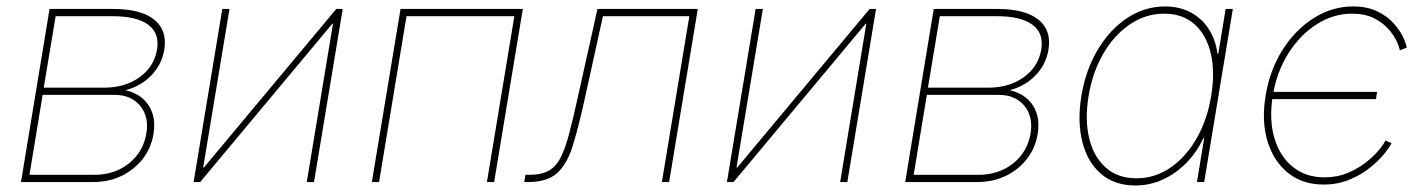

<svg xmlns="http://www.w3.org/2000/svg" viewBox="-20 -567 4431 598"><path d="M45.4 0 134.3 -539.1H333.5Q418.5 -539.1 460 -506.1Q501.5 -473.1 491.7 -412.6Q483.9 -365.7 451.4 -332.3Q418.9 -298.8 371.1 -286.1Q403.8 -278.3 425 -259.5Q446.3 -240.7 455.1 -212.9Q463.9 -185.1 458 -149.4Q450.7 -105.5 424.3 -71.8Q397.9 -38.1 358.2 -19Q318.4 0 270 0ZM71.8 -22.5H273.9Q336.9 -22.5 381.6 -58.1Q426.3 -93.8 436 -151.9Q444.3 -204.1 416.3 -237.8Q388.2 -271.5 336.9 -271.5H112.8ZM116.2 -293.9H303.7Q369.1 -293.9 414.6 -326.4Q460 -358.9 469.2 -413.1Q477.5 -463.9 441.4 -490.2Q405.3 -516.6 330.6 -516.6H153.3Z M958 0H935.5L1017.1 -493.2H1015.1L603.5 0H583L672.4 -539.1H694.8L612.8 -45.4H615.2L1027.3 -539.1H1047.4Z M1608.4 -539.1 1519 0H1496.6L1582 -516.6H1246.1L1160.6 0H1138.2L1227.5 -539.1Z M1612.8 0 1616.7 -22.5H1628.4Q1664.6 -22.5 1687 -34.2Q1709.5 -45.9 1724.4 -73.2Q1739.3 -100.6 1751.7 -147Q1764.2 -193.4 1779.3 -262.7L1840.8 -539.1H2153.3L2064 0H2041.5L2127 -516.6H1857.9L1801.8 -261.7Q1781.7 -170.4 1763.7 -112.5Q1745.6 -54.7 1714.6 -27.3Q1683.6 0 1624.5 0Z M2619.1 0H2596.7L2678.2 -493.2H2676.3L2264.6 0H2244.1L2333.5 -539.1H2356L2273.9 -45.4H2276.4L2688.5 -539.1H2708.5Z M2799.3 0 2888.2 -539.1H3087.4Q3172.4 -539.1 3213.9 -506.1Q3255.4 -473.1 3245.6 -412.6Q3237.8 -365.7 3205.3 -332.3Q3172.9 -298.8 3125 -286.1Q3157.7 -278.3 3179 -259.5Q3200.2 -240.7 3209 -212.9Q3217.8 -185.1 3211.9 -149.4Q3204.6 -105.5 3178.2 -71.8Q3151.9 -38.1 3112.1 -19Q3072.3 0 3023.9 0ZM2825.7 -22.5H3027.8Q3090.8 -22.5 3135.5 -58.1Q3180.2 -93.8 3189.9 -151.9Q3198.2 -204.1 3170.2 -237.8Q3142.1 -271.5 3090.8 -271.5H2866.7ZM2870.1 -293.9H3057.6Q3123 -293.9 3168.5 -326.4Q3213.9 -358.9 3223.1 -413.1Q3231.4 -463.9 3195.3 -490.2Q3159.2 -516.6 3084.5 -516.6H2907.2Z M3516.1 10.7Q3451.7 10.7 3409.4 -25.4Q3367.2 -61.5 3351.1 -124.8Q3335 -188 3348.1 -268.6Q3361.3 -348.6 3398.7 -411.6Q3436 -474.6 3490.5 -510.7Q3544.9 -546.9 3608.9 -546.9Q3653.3 -546.9 3688 -528.6Q3722.7 -510.3 3744.4 -477.1Q3766.1 -443.8 3772 -399.4H3774.4L3797.4 -539.1H3819.8L3730.5 0H3708L3730.5 -136.7H3728Q3707.5 -92.8 3674.6 -59.3Q3641.6 -25.9 3601.3 -7.6Q3561 10.7 3516.1 10.7ZM3519 -11.7Q3577.6 -11.7 3626 -45.2Q3674.3 -78.6 3707.3 -136.5Q3740.2 -194.3 3752.4 -268.6Q3764.6 -342.3 3751.2 -400.1Q3737.8 -458 3700.7 -491.2Q3663.6 -524.4 3606 -524.4Q3548.3 -524.4 3499.3 -491.2Q3450.2 -458 3416.5 -400.1Q3382.8 -342.3 3370.6 -268.6Q3358.4 -194.3 3372.3 -136.5Q3386.2 -78.6 3423.8 -45.2Q3461.4 -11.7 3519 -11.7Z M4102.1 7.8Q4037.1 7.8 3991.9 -28.3Q3946.8 -64.5 3927.7 -127.2Q3908.7 -189.9 3921.9 -269.5Q3935.1 -349.6 3974.9 -412.1Q4014.6 -474.6 4071.8 -510.7Q4128.9 -546.9 4194.3 -546.9Q4238.3 -546.9 4269.5 -531.7Q4300.8 -516.6 4320.6 -494.4Q4340.3 -472.2 4350.1 -451.2Q4359.9 -430.2 4361.3 -418.5L4339.8 -410.2Q4338.4 -420.9 4329.6 -439.7Q4320.8 -458.5 4303 -478Q4285.2 -497.6 4257.8 -511Q4230.5 -524.4 4190.9 -524.4Q4132.8 -524.4 4081.1 -491.5Q4029.3 -458.5 3992.9 -401.1Q3956.5 -343.8 3944.3 -269.5Q3932.1 -195.3 3949 -137.7Q3965.8 -80.1 4006.3 -47.4Q4046.9 -14.6 4105 -14.6Q4144.5 -14.6 4177.2 -28.3Q4210 -42 4234.6 -61.5Q4259.3 -81.1 4274.9 -99.9Q4290.5 -118.7 4294.9 -129.4L4314 -121.1Q4308.6 -109.4 4291.7 -88.4Q4274.9 -67.4 4247.6 -45.2Q4220.2 -22.9 4183.3 -7.6Q4146.5 7.8 4102.1 7.8ZM3934.6 -258.3 3938 -280.8H4269L4265.6 -258.3Z"/></svg>

Font: Inter 18pt Thin
Style: Italic
Weight: 250
Italic angle: -9.3988°
Version: Version 4.001;git-66647c0bb